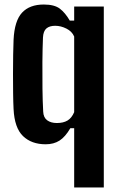

<svg xmlns="http://www.w3.org/2000/svg" viewBox="-20 -629 528 849"><path d="M308 200V-62H291Q268.5 -23.5 243 -7.2Q217.5 9 182 9Q119.5 9 81.8 -27.2Q44 -63.5 40 -147Q38.5 -176 38 -217Q37.5 -258 37.5 -302.2Q37.5 -346.5 38.2 -386.5Q39 -426.5 40 -453Q44 -537 77.5 -573Q111 -609 173.5 -609Q220.5 -609 244.5 -590.8Q268.5 -572.5 288.5 -538H308V-600H439V200ZM231.5 -85Q260 -85 278.5 -96Q297 -107 308 -133V-467.5Q298.5 -490 273.8 -502.5Q249 -515 224 -515Q199 -515 185.2 -503.2Q171.5 -491.5 170 -463Q168 -414.5 167.5 -355Q167 -295.5 167.8 -237.5Q168.5 -179.5 171 -135.5Q172 -109.5 188.5 -97.2Q205 -85 231.5 -85Z"/></svg>

Font: Big Shoulders
Style: Bold
Weight: 700
Designer: Patric King
Foundry: XO Type Co
Version: Version 2.002